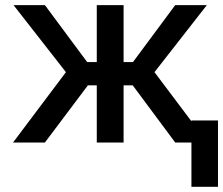

<svg xmlns="http://www.w3.org/2000/svg" viewBox="-20 -550 861 741"><path d="M234.4 -271.5 32.2 -530.3H153.3L316.4 -310.5H353.5V-530.3H457V-310.5H493.2L656.2 -530.3H778.3L576.2 -271.5L718.8 -82V-85H821.3V170.9H718.8V0H656.2L492.2 -220.7H457V0H353.5V-220.7H319.3L153.3 0H30.3Z"/></svg>

Font: Pretendard GOV Medium
Style: Regular
Weight: 500
Designer: Base glyphs from Inter by Rasmus Andersson; Hangeul glyphs from Noto Sans CJK(Source Han Sans) by Jang Soo-young and Kan
Foundry: Kil Hyung-jin
Version: Version 1.309